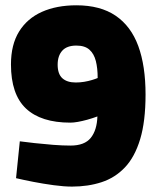

<svg xmlns="http://www.w3.org/2000/svg" viewBox="-20 -692 594 725"><path d="M251.9 12.6Q221.9 12.6 182.7 7.3Q143.4 2 105.9 -5.3Q68.4 -12.7 40.6 -19.2L54.8 -158.4Q77.9 -155.4 111.3 -151.6Q144.7 -147.9 180.5 -145.1Q216.3 -142.3 246.3 -142.3Q299.4 -142.3 322.8 -171.5Q346.1 -200.6 347.8 -252.3Q327.9 -245 309.1 -239.8Q290.3 -234.7 274.1 -231.8Q257.9 -228.9 245.6 -228.9Q134.7 -228.9 78 -282.3Q21.4 -335.7 21.4 -448.8Q21.4 -523.2 52 -572.8Q82.6 -622.3 138.2 -647.2Q193.8 -672 268.3 -672Q358.7 -672 416.6 -632.7Q474.5 -593.3 502.1 -518.4Q529.6 -443.4 529.6 -335.1Q529.6 -233.8 509.3 -166.5Q488.9 -99.1 451.8 -60Q414.7 -20.8 363.7 -4.1Q312.7 12.6 251.9 12.6ZM265.9 -380.5Q282 -380.5 298 -383.1Q314 -385.8 327.4 -389.9Q340.8 -394 348.8 -397.4Q348.8 -434.4 341.9 -461.6Q335 -488.9 317.7 -504.4Q300.4 -519.9 268.3 -519.9Q232.5 -519.9 215.1 -500.6Q197.7 -481.3 197.7 -447.7Q197.7 -412.7 215.4 -396.6Q233.2 -380.5 265.9 -380.5Z"/></svg>

Font: Titillium Web SemiBold
Style: Regular
Weight: 600
Designer: Mohamed Gaber, Accademia di Belle Arti di Urbino
Foundry: Kief Type Foundry, Accademia di Belle Arti di Urbino
Version: Version 3.000; ttfautohint (v1.8.4)